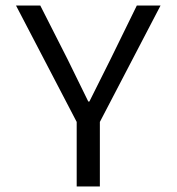

<svg xmlns="http://www.w3.org/2000/svg" viewBox="-20 -676 640 696"><path d="M258 0V-234L38 -656H126L225 -461Q244 -423 262 -385.5Q280 -348 300 -308H304Q324 -348 343 -386Q362 -424 381 -462L476 -656H562L342 -234V0Z"/></svg>

Font: Source Code Pro
Style: Regular
Weight: 400
Monospace: yes
Designer: Paul D. Hunt, Teo Tuominen
Foundry: Adobe Systems Incorporated
Version: Version 2.030;PS 1.000;hotconv 16.6.51;makeotf.lib2.5.65220